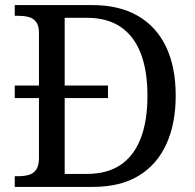

<svg xmlns="http://www.w3.org/2000/svg" viewBox="-20 -734 767 754"><path d="M38 0V-42H51Q74 -42 92.5 -47Q111 -52 122 -67.5Q133 -83 133 -114V-349H38V-398H133V-604Q133 -634 121.5 -648.5Q110 -663 91.5 -667.5Q73 -672 51 -672H38V-714H344Q447 -714 520 -672.5Q593 -631 631.5 -551.5Q670 -472 670 -358Q670 -249 633.5 -168.5Q597 -88 525 -44Q453 0 344 0ZM321 -51Q401 -51 453.5 -86.5Q506 -122 532.5 -190.5Q559 -259 559 -358Q559 -457 532.5 -525Q506 -593 453.5 -628.5Q401 -664 322 -664H234V-398H404V-349H234V-51Z"/></svg>

Font: Noto Serif Myanmar
Style: Regular
Weight: 400
Designer: Ben Mitchell and the Monotype Design Team
Foundry: Monotype Imaging Inc.
Version: Version 2.106